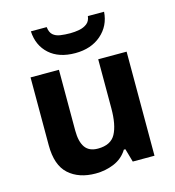

<svg xmlns="http://www.w3.org/2000/svg" viewBox="-114 -867 886 973"><g transform="rotate(-15 328.5 -380.5)"><path d="M579 -546V0H465L445 -70H437Q411 -28 365.5 -9Q320 10 269 10Q181 10 128 -37.5Q75 -85 75 -190V-546H224V-227Q224 -169 245 -139Q266 -109 312 -109Q380 -109 405 -155.5Q430 -202 430 -289V-546ZM521 -771Q516 -698 463 -652Q410 -606 327 -606Q241 -606 191 -651Q141 -696 137 -771H220Q223 -743 237.5 -730Q252 -717 276 -713.5Q300 -710 328 -710Q352 -710 375.5 -714.5Q399 -719 416 -732Q433 -745 436 -771Z"/></g></svg>

Font: Noto Sans Kawi
Style: Bold
Weight: 700
Designer: Fadhl Haqq
Version: Version 1.000